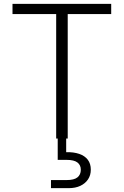

<svg xmlns="http://www.w3.org/2000/svg" viewBox="-20 -720 642 998"><path d="M324 71Q363 70 392 80Q421 90 436.5 110.5Q452 131 452 162Q452 191 437.5 212.5Q423 234 397.5 246Q372 258 337 258H245V216H326Q365 216 382.5 202Q400 188 400 162Q400 138 382.5 124.5Q365 111 326 111H280V-7H324ZM45 -700H558V-647H332V0H272V-647H45Z"/></svg>

Font: Albert Sans Light
Style: Regular
Weight: 300
Designer: Andreas Rasmussen
Foundry: a.Foundry
Version: Version 1.025